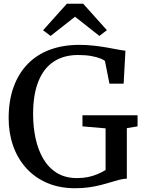

<svg xmlns="http://www.w3.org/2000/svg" viewBox="-20 -990 764 1021"><path d="M380 11Q296 11 230 -17.5Q164 -46 118.5 -97Q73 -148 49.5 -215.5Q26 -283 26 -361Q26 -455 52.5 -527.8Q79 -600.5 128 -650.5Q177 -700.5 246.5 -726Q316 -751.5 402 -751.5Q441 -751.5 479 -747.2Q517 -743 550.2 -737Q583.5 -731 608.8 -726.2Q634 -721.5 647 -720.5L637.5 -545H562L538 -666Q531.5 -672 513.5 -679.2Q495.5 -686.5 465.8 -692Q436 -697.5 395 -697.5Q319 -697.5 265.5 -662.2Q212 -627 184 -556.8Q156 -486.5 156 -383Q156 -315.5 169.2 -254.2Q182.5 -193 210.2 -145.5Q238 -98 282.5 -70.5Q327 -43 389.5 -43Q421 -43 448 -48.5Q475 -54 498.2 -63.8Q521.5 -73.5 541.5 -86V-307.5L418.5 -318V-377H711.5V-318L654.5 -308.5V-40Q635.5 -39.5 614.5 -34Q593.5 -28.5 569.2 -21Q545 -13.5 516.5 -6.2Q488 1 454 6Q420 11 380 11ZM249 -799 209 -829 335.5 -970H422.5L548.5 -829.5L508.5 -799L379 -901Z"/></svg>

Font: Merriweather 20pt Medium
Style: Regular
Weight: 500
Version: Version 2.100